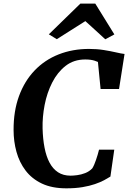

<svg xmlns="http://www.w3.org/2000/svg" viewBox="-20 -1018 698 1046"><path d="M341.5 8Q263 8 208.2 -18Q153.5 -44 119.5 -88.8Q85.5 -133.5 69.8 -190.5Q54 -247.5 54 -309.5Q53.5 -412.5 83.5 -494.5Q113.5 -576.5 168.5 -634Q223.5 -691.5 299.2 -721.5Q375 -751.5 465.5 -751.5Q508 -751.5 545.2 -745.5Q582.5 -739.5 611.5 -732.8Q640.5 -726 658.5 -724L628.5 -533H528L513.5 -680.5Q505.5 -684 495.8 -687.2Q486 -690.5 473.5 -692.2Q461 -694 444.5 -694Q382 -694 337.5 -659.2Q293 -624.5 264.5 -568.5Q236 -512.5 223.2 -446.5Q210.5 -380.5 212 -318.5Q213.5 -260.5 222.8 -213Q232 -165.5 250 -131.8Q268 -98 296.2 -79.5Q324.5 -61 364.5 -61Q379.5 -61 400.8 -63.8Q422 -66.5 444 -75Q466 -83.5 482.5 -100.5Q488.5 -110 493.5 -121.8Q498.5 -133.5 503 -146.8Q507.5 -160 511.8 -174.2Q516 -188.5 519.5 -202.5H602.5L581.5 -56Q567.5 -47 546.8 -36Q526 -25 497 -15Q468 -5 429.5 1.5Q391 8 341.5 8ZM246 -831 418 -998.5H499L603 -830.5L553.5 -804Q526.5 -828.5 499.5 -853.5Q472.5 -878.5 445 -903Q406 -878.5 367.2 -853.8Q328.5 -829 289.5 -804.5Z"/></svg>

Font: Merriweather 20pt
Style: Bold Italic
Weight: 700
Italic angle: -7.8°
Version: Version 2.101